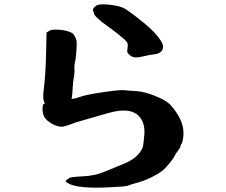

<svg xmlns="http://www.w3.org/2000/svg" viewBox="-20 -856 1040 883"><path d="M206 -714Q218 -722 254 -719Q286 -717 310 -705Q317 -702 324 -689Q331 -677 332 -666Q334 -656 331 -618Q328 -579 325 -570Q322 -562 322 -541Q324 -520 319 -496Q316 -481 314 -448Q313 -423 311 -412Q309 -403 309 -402Q310 -402 316 -402Q324 -402 353 -412Q383 -422 460 -433Q536 -444 553 -441Q569 -439 607 -437Q646 -434 693 -415Q744 -395 764 -373Q786 -349 802 -321Q828 -275 823 -228Q821 -206 816 -197Q810 -188 810 -184Q810 -178 798 -162Q786 -147 783 -139Q780 -131 761 -107Q742 -83 725.5 -70Q709 -57 677 -41Q645 -25 616 -17Q587 -10 568 -2Q557 2 490 5Q335 14 290 -15Q277 -23 287 -29Q293 -32 298 -37Q303 -42 359 -45Q414 -47 460 -66Q529 -94 533 -96Q593 -118 618 -149Q632 -165 636 -178Q640 -190 644 -239Q647 -287 624 -316Q585 -366 481 -337Q333 -295 328 -293Q278 -273 263 -273Q239 -274 212 -291Q184 -309 179 -330Q174 -350 176 -364Q177 -380 186 -380L187 -381Q187 -382 186 -382Q174 -397 182 -451Q190 -515 192 -614L194 -705L195 -707ZM409 -804Q404 -813 414 -823Q423 -832 431 -834Q438 -836 459 -836Q480 -836 507.5 -831Q535 -826 550.5 -818Q566 -810 605.5 -779.5Q645 -749 668 -728Q691 -707 708 -685Q725 -663 729 -649Q733 -634 723.5 -621.5Q714 -609 688 -606Q663 -603 640 -597Q616 -591 602 -592Q588 -593 578 -601.5Q568 -610 566 -615Q564 -620 567 -639Q569 -656 563 -663Q558 -671 527 -696Q496 -721 470 -739Q444 -757 428 -773Q410 -790 412 -795Q413 -797 409 -804Z"/></svg>

Font: NaniFont Regular
Style: Regular
Weight: 400
Designer: Nanigashitei
Version: Version 1.036